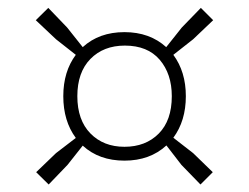

<svg xmlns="http://www.w3.org/2000/svg" viewBox="-20 -620 648 499"><path d="M106.5 -140.5 74 -172.5 125.5 -222 177 -261.5Q144.5 -305.5 144.5 -370Q144.5 -434 177 -477.5L125.5 -518L73 -567.5L105.5 -599.5L154.5 -548.5L195 -497.5Q237.5 -536.5 303.5 -536.5Q369 -536.5 412 -497.5L452.5 -548.5L502 -599.5L534 -567.5L482 -518L430.5 -477.5Q463 -433.5 463 -370Q463 -306 430.5 -262L482 -222L533 -172.5L501 -140.5L451.5 -191.5L412.5 -242Q369.5 -202.5 303.5 -202.5Q237.5 -202.5 195 -241.5L155.5 -191.5ZM303.5 -238.5Q358.5 -238.5 392.5 -272.8Q426.5 -307 426.5 -370Q426.5 -428 395 -464.8Q363.5 -501.5 304.5 -501.5Q249 -501.5 215 -466.8Q181 -432 181 -370Q181 -308 215 -273.2Q249 -238.5 303.5 -238.5Z"/></svg>

Font: Encode Sans Expanded Expanded ExtraLight
Style: Regular
Weight: 200
Width: 7
Designer: Multiple Designers
Foundry: Impallari Type
Version: Version 3.000; ttfautohint (v1.8.3) -l 8 -r 50 -G 200 -x 14 